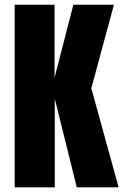

<svg xmlns="http://www.w3.org/2000/svg" viewBox="-20 -798 525 818"><path d="M292.5 -777.8H465.3L369.1 -421.9L485.4 0H307.1L213.4 -377V0H42.5V-777.8H212.4V-466.8Z"/></svg>

Font: Anton
Style: Regular
Weight: 400
Foundry: vernon adams
Version: Version 1.000